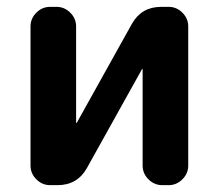

<svg xmlns="http://www.w3.org/2000/svg" viewBox="-20 -540 638 560"><path d="M126 0Q103 0 86 -17Q69 -34 69 -57V-463Q69 -486 86 -503Q103 -520 126 -520H145Q168 -520 185 -503Q202 -486 202 -463V-182L203 -181L204 -182L365 -471Q393 -520 450 -520H472Q495 -520 512 -503Q529 -486 529 -463V-57Q529 -34 512 -17Q495 0 472 0H453Q430 0 413 -17Q396 -34 396 -57V-338L395 -339L394 -338L233 -49Q205 0 148 0Z"/></svg>

Font: Rounded Mplus 1c Bold
Style: Bold
Weight: 700
Version: Version 1.059.20150529